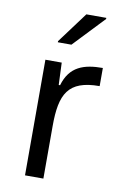

<svg xmlns="http://www.w3.org/2000/svg" viewBox="-84 -784 535 834"><g transform="rotate(10 183.5 -367.5)"><path d="M127 -599V-594H187L316 -730V-735H228ZM87 -510V0H168V-232C168 -373 200 -438 339 -438V-518C256 -518 194 -498 169 -412H163L159 -510Z"/></g></svg>

Font: Saira UNSAM
Style: Regular
Weight: 400
Designer: Hector Gatti with collaboration of the Omnibus-Type team
Foundry: Omnibus-Type
Version: Version 0.072;PS 000.072;hotconv 1.0.88;makeotf.lib2.5.64775